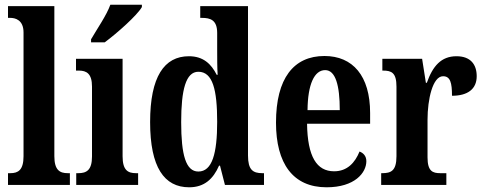

<svg xmlns="http://www.w3.org/2000/svg" viewBox="-20 -786 2058 816"><path d="M14 0H277V-50H268C234 -50 211 -63 211 -122V-760H14V-710H24C44 -710 80 -702 80 -648V-122C80 -63 57 -50 24 -50H14Z M367 -619V-606H425C479 -646 563 -721 583 -756V-766H449C433 -721 393 -664 367 -619ZM304 0H567V-50H558C523 -50 501 -63 501 -122V-536H303V-486H315C348 -486 371 -473 371 -418V-121C371 -63 348 -50 313 -50H304Z M784 10C848 10 886 -25 911 -82H915L936 0H1102V-50H1095C1055 -50 1034 -64 1034 -125V-760H831V-710H838C873 -710 903 -702 903 -646V-578C903 -539 903 -499 905 -468H901C878 -514 844 -547 783 -547C678 -547 618 -460 618 -267C618 -75 678 10 784 10ZM823 -57C770 -57 750 -127 750 -267C750 -405 770 -481 823 -481C884 -481 903 -405 903 -268C903 -134 882 -57 823 -57Z M1368 10C1488 10 1537 -52 1537 -101C1537 -123 1524 -136 1508 -142C1489 -95 1456 -58 1400 -58C1326 -58 1287 -120 1285 -260H1553V-306C1553 -464 1479 -548 1359 -548C1228 -548 1153 -453 1153 -265C1153 -91 1225 10 1368 10ZM1424 -318H1287C1288 -428 1316 -488 1362 -488C1406 -488 1424 -423 1424 -318Z M1600 0H1877V-50H1851C1819 -50 1797 -58 1797 -117V-277C1797 -364 1819 -462 1863 -462C1894 -462 1901 -434 1901 -379C1967 -379 2006 -407 2006 -462C2006 -512 1980 -547 1920 -547C1855 -547 1819 -505 1794 -434H1790L1774 -536H1605V-486H1608C1644 -486 1665 -477 1665 -418V-122C1665 -59 1641 -50 1604 -50H1600Z"/></svg>

Font: Noto Serif Georgian ExtraCondensed Bold
Style: Regular
Weight: 700
Width: 2
Designer: Monotype Design Team, Akaki Razmadze
Foundry: Google LLC
Version: Version 2.003